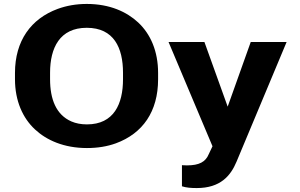

<svg xmlns="http://www.w3.org/2000/svg" viewBox="-20 -741 1521 974"><path d="M782 -339V-371C782 -481 744 -568 681 -627C623 -681 537 -721 420 -721C366 -721 317 -712 273 -696C137 -646 56 -534 56 -371V-339C56 -230 95 -142 158 -84C216 -30 304 10 421 10C475 10 524 2 568 -14C704 -64 782 -175 782 -339ZM421 -110C391 -110 365 -115 342 -125C264 -159 234 -239 234 -339V-372C234 -498 283 -600 420 -600C558 -600 604 -498 604 -372V-339C604 -214 558 -110 421 -110ZM903 97V204C924 211 949 213 978 213C1098 213 1150 151 1180 79L1434 -528H1252L1135 -200L1017 -528H835L1058 1L1039 41C1023 80 991 98 928 98C920 98 911 97 903 97Z"/></svg>

Font: Asimov
Style: XWid
Weight: 500
Designer: Google
Version: Version 2.000980; 2014